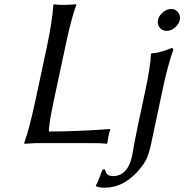

<svg xmlns="http://www.w3.org/2000/svg" viewBox="-20 -668 860 896"><path d="M231.4 -200.2Q206.1 -81.5 208.5 -54.2Q268.1 -54.2 339.1 -57.1Q410.2 -60.1 451.7 -63L493.2 -65.9L494.1 -62Q488.8 -45.9 485.4 -28.8Q485.4 -27.8 481 0L478.5 2.9Q455.1 0 418.9 0H146L93.3 2.9L92.8 0Q117.2 -67.9 145.5 -200.2L197.8 -444.8Q223.6 -566.9 229 -645L231.9 -647.9Q249.5 -645 283.2 -645L335.9 -647.9V-645Q311.5 -578.6 283.7 -444.8ZM725.1 -539.3Q712.9 -554.7 717.3 -575Q721.7 -595.2 740.2 -610.6Q758.8 -626 779.1 -626Q799.3 -626 811.3 -610.6Q823.2 -595.2 819.1 -575Q814.9 -554.7 796.4 -539.3Q777.8 -523.9 757.6 -523.9Q737.3 -523.9 725.1 -539.3ZM596.7 58.1Q597.7 54.2 600.6 36.4Q603.5 18.6 610.4 -17.3Q617.2 -53.2 627.4 -101.1L657.2 -240.2Q683.1 -363.3 684.6 -416L687 -418.9Q696.8 -419.4 706.5 -421.1Q716.3 -422.9 723.1 -424.3Q730 -425.8 739.7 -429Q749.5 -432.1 753.7 -433.6Q757.8 -435.1 768.1 -439Q778.3 -442.9 781.2 -443.8Q790 -443.8 788.1 -434.1Q761.7 -357.9 740.2 -255.9L686.5 -2.9Q675.3 51.3 661.6 78.1Q647.9 105 615.7 139.2Q549.8 208 467.8 208Q439.9 208 427.7 200.2L427.2 196.8Q435.1 186.5 444.8 159.2Q454.6 131.8 459 123L469.2 122.1Q473.1 134.3 475.6 139.2Q478 144 485.8 148.9Q493.7 153.8 506.3 153.8Q576.2 154.3 596.7 58.1Z"/></svg>

Font: Linux Biolinum O
Style: Italic
Weight: 400
Italic angle: -12°
Designer: Philipp H. Poll
Foundry: Philipp H. Poll
Version: Version 1.1.3